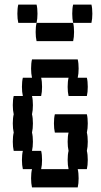

<svg xmlns="http://www.w3.org/2000/svg" viewBox="-20 -820 440 840"><path d="M364 -280Q364 -257 360 -240Q364 -224 364 -200Q364 -177 360 -160Q364 -144 364 -120Q364 -97 360 -80H320Q324 -64 324 -40Q324 -17 320 0H120Q116 -17 116 -40Q116 -64 120 -80H80Q76 -97 76 -120Q76 -144 80 -160H40Q36 -177 36 -200Q36 -224 40 -240Q36 -257 36 -280Q36 -304 40 -320Q36 -337 36 -360Q36 -384 40 -400H80Q76 -417 76 -440Q76 -464 80 -480H120Q116 -497 116 -520Q116 -544 120 -560H320Q324 -544 324 -520Q324 -497 320 -480H360Q364 -464 364 -440Q364 -417 360 -400H280Q276 -417 276 -440Q276 -464 280 -480H160Q164 -464 164 -440Q164 -417 160 -400H120Q124 -384 124 -360Q124 -337 120 -320Q124 -304 124 -280Q124 -257 120 -240Q124 -224 124 -200Q124 -177 120 -160H160Q164 -144 164 -120Q164 -97 160 -80H280Q276 -97 276 -120Q276 -144 280 -160Q276 -177 276 -200Q276 -224 280 -240H220Q216 -257 216 -280Q216 -304 220 -320H360Q364 -304 364 -280ZM140 -800Q144 -784 144 -760Q144 -737 140 -720H60Q56 -737 56 -760Q56 -784 60 -800ZM380 -800Q384 -784 384 -760Q384 -737 380 -720H300Q296 -737 296 -760Q296 -784 300 -800ZM300 -720Q304 -704 304 -680Q304 -657 300 -640H140Q136 -657 136 -680Q136 -704 140 -720Z"/></svg>

Font: VT323
Style: Regular
Weight: 400
Monospace: yes
Designer: Peter Hull
Version: Version 2.000